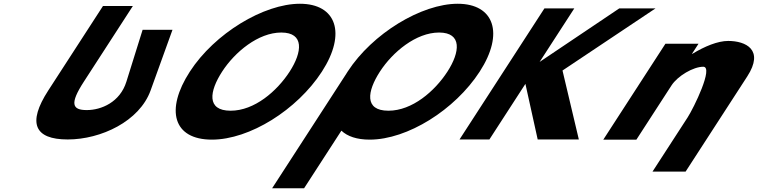

<svg xmlns="http://www.w3.org/2000/svg" viewBox="-20 -747 4054 1027"><path d="M902.6 -587.5H742.8L655.9 -309.5C621.7 -200.5 522.2 -158.2 444 -158.2C365.8 -158.2 352.1 -192.2 428.1 -309.5L690.7 -715H530.9L238 -262.8C125.7 -89.4 163.6 -1 342.1 -1C520.6 -1 726.1 -98.6 785.4 -262.8Z M995.5 -363.9C862.9 -159.1 906.1 -0.1 1113.5 -0.1C1315 -0.1 1569.2 -159.1 1701.9 -363.9C1834.6 -568.8 1778.9 -726.9 1584.2 -726.9C1391.3 -726.9 1128.2 -568.8 995.5 -363.9ZM1168.1 -363.9C1235.8 -468.5 1361.3 -573 1484.6 -573C1608.7 -573 1597.1 -468.5 1529.3 -363.9C1461.6 -259.4 1341.2 -154.8 1213.7 -154.8C1082.8 -154.8 1100.4 -259.4 1168.1 -363.9Z M2012.1 -363.9C2079.8 -468.5 2205.3 -573 2328.6 -573C2452.7 -573 2441.1 -468.5 2373.3 -363.9C2305.6 -259.4 2185.2 -154.8 2057.7 -154.8C1926.8 -154.8 1944.4 -259.4 2012.1 -363.9ZM1839.5 -363.9C1836.9 -359.8 1834.3 -355.7 1831.8 -351.7L1435.6 260H1606.6L1806.1 -48.1C1838.4 -17.5 1889 -0.1 1957.5 -0.1C2159 -0.1 2413.2 -159.1 2545.9 -363.9C2678.6 -568.8 2622.9 -726.9 2428.2 -726.9C2235.3 -726.9 1972.2 -568.8 1839.5 -363.9Z M3076.2 -0.9 2988.8 -369.8 3486.3 -702.1H3292.5L2866.4 -415.7L3051.9 -702.1H2892.1L2437.9 -0.9H2597.7L2790.4 -298.4L2856.1 -0.9Z M3207 0H3384L3571.8 -290C3604.9 -341 3688.6 -390 3741.6 -390C3798.6 -390 3691.1 -170 3658.1 -119L3470.2 171H3647.2L3976.9 -338C4069.6 -481 3969 -528 3875 -528C3819 -528 3749.2 -499 3683.3 -459H3681.3L3716.3 -513H3539.3Z"/></svg>

Font: Hussar
Style: BdWodka
Weight: 700
Foundry: Cannot Into Space Fonts
Version: Version 2.00